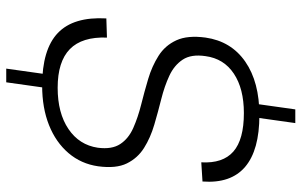

<svg xmlns="http://www.w3.org/2000/svg" viewBox="-200 -666 990 631"><g transform="rotate(90 295.5 -350.0)"><path d="M224 -10H269L250 125H205ZM339 -825H384L365 -690H320ZM261 7Q142 7 88 -44.5Q34 -96 40 -204L103 -206Q100 -124 141 -84Q182 -44 268 -44Q351 -44 403.5 -79.5Q456 -115 465 -176Q471 -222 453 -249.5Q435 -277 400 -292.5Q365 -308 323 -318.5Q281 -329 239 -341.5Q197 -354 163 -375.5Q129 -397 112 -434Q95 -471 103 -530Q115 -614 182 -660.5Q249 -707 358 -707Q473 -707 528 -660Q583 -613 576 -520L513 -516Q517 -587 477.5 -621.5Q438 -656 351 -656Q271 -656 221.5 -623Q172 -590 164 -530Q157 -483 175.5 -455Q194 -427 228.5 -411Q263 -395 305 -384.5Q347 -374 389.5 -361.5Q432 -349 465.5 -328Q499 -307 516.5 -271.5Q534 -236 526 -177Q518 -121 482.5 -79.5Q447 -38 390.5 -15.5Q334 7 261 7Z"/></g></svg>

Font: Pathway Extreme 28pt ExtraLight
Style: Italic
Weight: 250
Italic angle: -8°
Designer: Eduardo Rodriguez Tunni
Foundry: Eduardo Rodriguez Tunni
Version: Version 1.001;gftools[0.9.26]